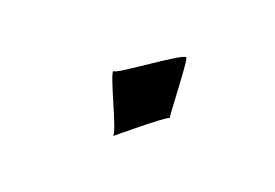

<svg xmlns="http://www.w3.org/2000/svg" viewBox="-30 -139 226 158"><g transform="rotate(-20 83.5 -59.5)"><path d="M53 -36C53 -36 99 -36 102 -34C105 -39 131 -72 132 -76C133 -80 73 -83 72 -86C69 -89 57 -36 53 -36ZM102 -33V-34Z"/></g></svg>

Font: Arrow
Style: Ita
Weight: 400
Version: Version 0.23